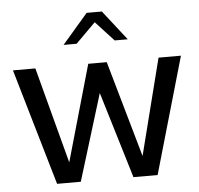

<svg xmlns="http://www.w3.org/2000/svg" viewBox="-54 -823 913 879"><g transform="rotate(-5 403.0 -384.0)"><path d="M17 -535H120L237 -93L363 -535H448L574 -93L686 -535H789L635 0H524L404 -397L282 0H173ZM376 -768H446L553 -631H493L409 -722L318 -631H258Z"/></g></svg>

Font: Exo Medium
Style: Regular
Weight: 500
Designer: Natanael Gama
Foundry: Natanael Gama
Version: Version 1.500; ttfautohint (v1.6)